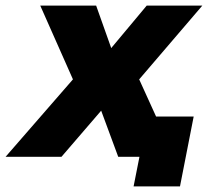

<svg xmlns="http://www.w3.org/2000/svg" viewBox="-68 -561 752 687"><path d="M556 0H355L294 -165L152 0H-48L193 -277L76 -541H276L330 -389L457 -541H656L430 -277ZM410 106 431 0H364L393 -144H625L576 106Z"/></svg>

Font: Argentum Sans
Style: Bold Italic
Weight: 700
Italic angle: -11°
Designer: Julieta Ulanovsky (font), Cristiano Sobral (main changes and remaster)
Foundry: Julieta Ulanovsky (font), Cristiano Sobral (main changes and remaster)
Version: Version 2.007;June 15, 2022;FontCreator 14.0.0.2814 64-bit; 